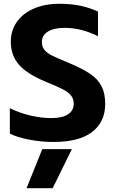

<svg xmlns="http://www.w3.org/2000/svg" viewBox="-20 -734 608 1013"><path d="M32 -29V-163Q85 -137 142 -124Q199 -111 251 -111Q309 -111 339 -131Q369 -151 369 -187Q369 -213 354 -231Q339 -249 310.5 -263.5Q282 -278 223 -302Q125 -342 81 -391.5Q37 -441 37 -514Q37 -573 69 -618.5Q101 -664 159 -689Q217 -714 293 -714Q355 -714 403 -704Q451 -694 497 -673V-543Q409 -587 321 -587Q265 -587 233 -567.5Q201 -548 201 -512Q201 -486 216 -469Q231 -452 258 -439Q285 -426 346 -401Q417 -371 457 -343.5Q497 -316 516 -278.5Q535 -241 535 -186Q535 -91 466.5 -38Q398 15 262 15Q198 15 135 3Q72 -9 32 -29ZM203 53H359L258 259H120Z"/></svg>

Font: Prompt SemiBold
Style: Regular
Weight: 600
Designer: Katatrad Team
Foundry: CadsonDemak
Version: Version 1.000